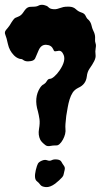

<svg xmlns="http://www.w3.org/2000/svg" viewBox="-26 -742 431 794"><path d="M341.8 -658.2Q349.6 -649.4 352.5 -636.7Q355.5 -624 358.4 -618.2Q361.3 -612.3 363.3 -607.4Q368.2 -594.7 367.2 -582.5Q366.2 -570.3 369.1 -563Q372.1 -555.7 369.6 -542.5Q367.2 -529.3 369.1 -516.6Q371.1 -503.9 363.3 -488.8Q355.5 -473.6 345.2 -459.5Q335 -445.3 333 -425.8Q329.1 -392.6 297.9 -378.9Q282.2 -371.1 274.4 -358.9Q266.6 -346.7 261.7 -330.6Q256.8 -314.5 253.9 -297.4Q251 -280.3 248 -262.7Q243.2 -222.7 244.6 -210.9Q246.1 -199.2 243.2 -187.5Q240.2 -175.8 234.4 -165Q219.7 -138.7 205.1 -140.6Q192.4 -140.6 183.6 -138.7Q169.9 -135.7 162.1 -141.6Q145.5 -154.3 140.6 -164.1Q130.9 -183.6 135.3 -208.5Q139.6 -233.4 137.2 -249.5Q134.8 -265.6 130.9 -281.2Q113.3 -337.9 139.6 -378.9Q147.5 -390.6 155.3 -393.6Q163.1 -398.4 168 -407.2Q172.9 -416 180.2 -416Q187.5 -416 198.7 -425.8Q210 -435.5 220.7 -451.2Q247.1 -490.2 237.3 -514.6Q228.5 -536.1 212.9 -531.2Q207 -530.3 202.1 -529.8Q197.3 -529.3 194.3 -538.1Q186.5 -555.7 166 -556.6Q144.5 -558.6 133.8 -534.2Q127.9 -521.5 125 -513.7Q122.1 -505.9 119.1 -500Q114.3 -491.2 101.1 -489.3Q87.9 -487.3 82 -488.8Q76.2 -490.2 72.8 -492.2Q69.3 -494.1 66.9 -496.1Q64.5 -498 60.1 -498Q55.7 -498 47.9 -501.5Q40 -504.9 32.2 -512.7Q12.7 -532.2 6.8 -559.6Q1 -586.9 -3.9 -598.1Q-8.8 -609.4 -1 -618.2Q6.8 -627 13.7 -636.7Q30.3 -665 37.1 -668Q43.9 -670.9 48.8 -672.9Q61.5 -677.7 69.3 -689.5Q77.1 -701.2 81.5 -705.6Q85.9 -710 90.8 -711.9Q95.7 -713.9 101.6 -713.9Q107.4 -713.9 115.7 -714.4Q124 -714.8 128.9 -716.8Q133.8 -718.8 137.7 -720.7Q147.5 -723.6 157.7 -720.7Q168 -717.8 170.9 -715.3Q173.8 -712.9 175.8 -710.9Q181.6 -705.1 194.3 -704.1Q204.1 -703.1 210.4 -705.1Q216.8 -707 223.1 -709Q229.5 -710.9 236.3 -712.9Q243.2 -714.8 260.3 -714.4Q277.3 -713.9 287.6 -704.1Q297.9 -694.3 310.5 -690.4Q323.2 -686.5 327.6 -677.2Q332 -668 335 -664.6Q337.9 -661.1 341.8 -658.2ZM202.1 17.6Q180.7 33.2 163.6 31.7Q146.5 30.3 140.6 22Q134.8 13.7 127 7.8Q113.3 -2 122.1 -39.1Q127 -58.6 130.9 -65.4Q134.8 -72.3 147 -77.6Q159.2 -83 169.4 -79.1Q179.7 -75.2 188 -79.6Q196.3 -84 210 -82.5Q223.6 -81.1 228 -72.8Q232.4 -64.5 238.3 -56.6Q244.1 -48.8 241.2 -38.6Q238.3 -28.3 237.3 -21.5Q236.3 -14.6 231 -8.8Q225.6 -2.9 218.3 3.9Q210.9 10.7 202.1 17.6Z"/></svg>

Font: Creepster Caps
Style: Regular
Weight: 400
Designer: Font Diner, Inc
Foundry: Font Diner, Inc
Version: Version 1.000